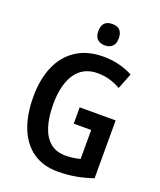

<svg xmlns="http://www.w3.org/2000/svg" viewBox="-167 -1026 948 1139"><g transform="rotate(20 307.0 -457.0)"><path d="M329 -393H556V-28Q505 -10 450.5 0Q396 10 336 10Q242 10 178 -35.5Q114 -81 81.5 -163.5Q49 -246 49 -359Q49 -469 84.5 -551Q120 -633 189.5 -678.5Q259 -724 360 -724Q413 -724 460.5 -712Q508 -700 546 -679L507 -580Q474 -599 437.5 -609.5Q401 -620 362 -620Q270 -620 222.5 -550.5Q175 -481 175 -356Q175 -278 193 -219Q211 -160 249 -127.5Q287 -95 347 -95Q373 -95 396.5 -98.5Q420 -102 439 -107V-290H329ZM343 -924Q407 -924 407 -856Q407 -822 389.5 -805.5Q372 -789 343 -789Q313 -789 295.5 -805.5Q278 -822 278 -856Q278 -924 343 -924Z"/></g></svg>

Font: Noto Sans Hebrew Condensed SemiBold
Style: Regular
Weight: 600
Width: 3
Designer: Monotype Design Team
Foundry: Monotype Imaging Inc.
Version: Version 2.004; ttfautohint (v1.8.4.7-5d5b)